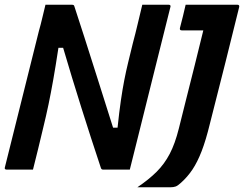

<svg xmlns="http://www.w3.org/2000/svg" viewBox="-27 -720 1036 815"><path d="M113 0H2Q-10 0 -6 -11Q30 -155 66 -299.5Q102 -444 138 -588Q146 -616 152.5 -644Q159 -672 166 -700H275Q283 -700 285.5 -698.5Q288 -697 290 -689Q306 -641 331.5 -561Q357 -481 388.5 -382Q420 -283 453 -178H472Q479 -245 486 -293Q493 -341 500.5 -379.5Q508 -418 517 -455Q526 -492 537 -537Q548 -578 557.5 -618.5Q567 -659 577 -700H688Q700 -700 696 -689Q661 -547 625 -405Q589 -263 554 -120L524 0H411Q403 0 401 -8Q359 -134 318.5 -262.5Q278 -391 241 -517H221Q209 -438 199 -381.5Q189 -325 179 -277Q169 -229 156 -176Q146 -133 135 -88.5Q124 -44 113 0ZM556 75Q605 42 638 9Q671 -24 693.5 -67Q716 -110 732 -174Q744 -223 762 -294Q780 -365 799.5 -443Q819 -521 836 -591H745Q734 -591 737 -602Q744 -628 749.5 -651Q755 -674 761 -700H980Q991 -700 988 -689Q960 -575 930.5 -457.5Q901 -340 864 -195Q847 -125 829 -78.5Q811 -32 790 -0.5Q769 31 741 56Q728 68 719 71.5Q710 75 695 75Z"/></svg>

Font: Recursive Sn Lnr St SmB
Style: Italic
Weight: 600
Italic angle: -15°
Version: Version 1.079;hotconv 1.0.112;makeotfexe 2.5.65598; ttfautoh